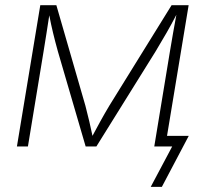

<svg xmlns="http://www.w3.org/2000/svg" viewBox="-20 -566 794 742"><path d="M45.4 0 135.7 -545.9H197.8L310.1 -157.2Q318.8 -124.5 325.2 -96.4Q331.5 -68.4 337.4 -41Q352.1 -68.4 367.4 -96.4Q382.8 -124.5 402.3 -157.2L643.1 -545.9H709L618.7 0H576.2L636.7 -367.2Q642.6 -402.8 648.9 -438.7Q655.3 -474.6 661.6 -508.8Q642.6 -472.2 623.8 -439.5Q605 -406.7 581.5 -367.7L352.5 0H311L203.6 -367.7Q192.9 -406.2 185.1 -438.7Q177.2 -471.2 170.4 -506.8Q165 -473.1 159.7 -437.7Q154.3 -402.3 148.4 -367.2L87.9 0ZM562.5 156.2 645.5 0H594.2L601.1 -41H709.5L605.5 156.2Z"/></svg>

Font: Inter Extra Light
Style: Italic
Weight: 200
Italic angle: -9.39999°
Designer: Rasmus Andersson
Foundry: rsms
Version: Version 4.000;git-3c8e0fc